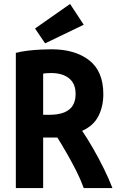

<svg xmlns="http://www.w3.org/2000/svg" viewBox="-20 -950 600 970"><path d="M60 0V-683Q87 -690 120.5 -694Q154 -698 186 -699.5Q218 -701 240 -701Q359 -701 430.5 -645.5Q502 -590 502 -474Q502 -413 477.5 -364Q453 -315 395 -289Q421 -251 449.5 -201.5Q478 -152 504 -99.5Q530 -47 548 0H403Q387 -44 365.5 -86.5Q344 -129 320 -171Q296 -213 270 -255Q266 -255 262.5 -255Q259 -255 255 -255H198V0ZM198 -370H228Q276 -370 305.5 -382.5Q335 -395 348.5 -418.5Q362 -442 362 -475Q362 -512 346.5 -535Q331 -558 303.5 -569.5Q276 -581 240 -581Q233 -581 221 -580.5Q209 -580 198 -578ZM208 -731 157 -806 334 -930 403 -825Z"/></svg>

Font: Ubuntu Sans Mono
Style: Bold
Weight: 700
Monospace: yes
Designer: Dalton Maag Ltd
Foundry: Dalton Maag Ltd
Version: Version 1.006